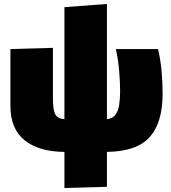

<svg xmlns="http://www.w3.org/2000/svg" viewBox="-20 -749 863 967"><path d="M304.5 198V16Q175.5 15 104 -42.5Q32.5 -100 32.5 -215V-502L246.5 -508V-254Q246.5 -199.5 257.5 -175.2Q268.5 -151 304.5 -149V-713L518.5 -729V-149Q547 -151.5 561.2 -170.8Q575.5 -190 580.2 -221.2Q585 -252.5 585 -291.5Q585 -334.5 580 -393.2Q575 -452 563.5 -502H776Q788.5 -448.5 793.8 -391.2Q799 -334 799 -276Q799 -133 734.8 -59.5Q670.5 14 518.5 16V192Z"/></svg>

Font: Commissioner Black
Style: Regular
Weight: 900
Designer: Kostas Bartsokas
Foundry: Kostas Bartsokas
Version: Version 1.000; ttfautohint (v1.8.3)